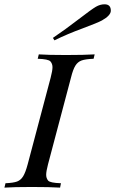

<svg xmlns="http://www.w3.org/2000/svg" viewBox="-51 -856 525 876"><path d="M227.1 -20 223.1 0Q176.3 -2.9 94.2 -2.9Q12.2 -2.9 -30.8 0L-25.9 -20Q9.3 -21.5 26.9 -27.8Q43.9 -34.2 54.7 -51.8Q65.4 -69.3 75.2 -106L180.2 -502Q188.5 -533.7 188.5 -549.3Q188.5 -564.9 179.2 -575.7Q169.9 -586.4 121.1 -587.9L126 -607.9Q166 -605 250 -605Q334 -605 380.9 -607.9L376 -587.9Q338.9 -586.4 321.3 -580.1Q303.7 -573.7 293 -556.6Q282.2 -539.6 272.9 -502L168 -106Q159.7 -74.2 159.7 -58.6Q159.7 -43 168.5 -32.2Q177.2 -21.5 227.1 -20ZM425.8 -836.4Q455.1 -836.4 454.6 -806.6Q454.1 -785.2 414.1 -762.7Q394.5 -752 326.2 -726.6Q256.8 -701.2 197.3 -671.9L190.4 -683.1Q248 -722.2 307.6 -768.1Q367.2 -814 386.7 -825.2Q406.2 -836.4 425.8 -836.4Z"/></svg>

Font: PlayfairDisplaySC-Italic
Style: Italic
Weight: 400
Italic angle: -14°
Designer: Claus Eggers Sørensen
Foundry: Claus Eggers Sørensen
Version: Version 1.004;PS 001.004;hotconv 1.0.70;makeotf.lib2.5.58329